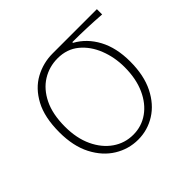

<svg xmlns="http://www.w3.org/2000/svg" viewBox="-125 -620 774 774"><g transform="rotate(-45 262.0 -233.0)"><path d="M258 12Q204 12 157.5 -16.5Q111 -45 82.5 -100Q54 -155 54 -234Q54 -319 83 -373Q112 -427 159 -452.5Q206 -478 260 -478H512V-448Q470 -451 430 -452.5Q390 -454 348 -454V-450Q399 -422 428.5 -367Q458 -312 458 -234Q458 -155 430.5 -100Q403 -45 357.5 -16.5Q312 12 258 12ZM258 -16Q306 -16 344 -43Q382 -70 404 -119Q426 -168 426 -234Q426 -290 406.5 -339.5Q387 -389 350 -419.5Q313 -450 260 -450Q212 -450 172.5 -425.5Q133 -401 109.5 -353Q86 -305 86 -234Q86 -168 109 -119Q132 -70 171 -43Q210 -16 258 -16Z"/></g></svg>

Font: Source Sans 3 VF
Style: Regular
Weight: 200
Designer: Paul D. Hunt
Foundry: Adobe
Version: Version 3.046;hotconv 1.0.118;makeotfexe 2.5.65603